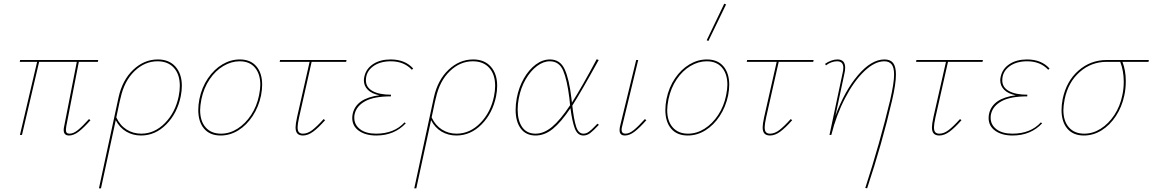

<svg xmlns="http://www.w3.org/2000/svg" viewBox="-20 -731 6243 1040"><path d="M339 -47Q337 -33 337 -29Q337 -17 341.5 -12Q346 -7 357 -7Q378 -7 402.5 -27Q427 -47 462 -86L470 -80Q434 -39 406.5 -18Q379 3 354 3Q325 3 325 -27Q325 -37 328 -49L396 -396H192L99 0H88L181 -396H87L89 -406H512L510 -396H407Z M965 -266Q965 -239 959 -209Q940 -117 880.5 -57Q821 3 744 3Q700 3 664 -18Q628 -39 607 -80L527 289H516L622 -203Q643 -298 702 -353.5Q761 -409 835 -409Q896 -409 930.5 -370Q965 -331 965 -266ZM954 -266Q954 -328 922 -363.5Q890 -399 833 -399Q764 -399 708.5 -345.5Q653 -292 633 -200Q633 -200 628 -180L610 -95Q630 -52 665.5 -29.5Q701 -7 745 -7Q817 -7 873.5 -64.5Q930 -122 948 -210Q954 -240 954 -266Z M1054 -135Q1054 -163 1060 -194Q1073 -258 1106.5 -307Q1140 -356 1185 -382.5Q1230 -409 1279 -409Q1337 -409 1368.5 -372Q1400 -335 1400 -272Q1400 -246 1394 -214Q1381 -152 1348.5 -102.5Q1316 -53 1271 -25Q1226 3 1175 3Q1117 3 1085.5 -34Q1054 -71 1054 -135ZM1383 -214Q1390 -249 1390 -272Q1390 -330 1361 -364.5Q1332 -399 1278 -399Q1233 -399 1190 -373.5Q1147 -348 1115.5 -301.5Q1084 -255 1071 -194Q1064 -157 1064 -135Q1064 -75 1094 -41Q1124 -7 1177 -7Q1224 -7 1266.5 -34Q1309 -61 1340 -108Q1371 -155 1383 -214Z M1600 -95Q1592 -58 1592 -42Q1592 -22 1599.5 -14.5Q1607 -7 1621 -7Q1646 -7 1671.5 -26.5Q1697 -46 1733 -86L1741 -80Q1705 -39 1676.5 -18Q1648 3 1621 3Q1601 3 1591 -7.5Q1581 -18 1581 -41Q1581 -59 1589 -96L1657 -396H1495L1497 -406H1857L1855 -396H1668Z M2218 -360 2211 -353Q2168 -399 2097 -399Q2037 -399 1999.5 -370.5Q1962 -342 1962 -296Q1962 -258 1998 -238Q2034 -218 2098 -218L2097 -209Q2006 -209 1958.5 -183Q1911 -157 1901 -113Q1899 -106 1899 -93Q1899 -55 1930.5 -31Q1962 -7 2017 -7Q2115 -7 2171 -68L2178 -63Q2116 3 2018 3Q1960 3 1924 -22.5Q1888 -48 1888 -92Q1888 -104 1891 -117Q1911 -199 2035 -215Q1994 -223 1972.5 -244.5Q1951 -266 1951 -296Q1951 -306 1954 -318Q1964 -360 2002 -384.5Q2040 -409 2096 -409Q2174 -409 2218 -360Z M2673 -266Q2673 -239 2667 -209Q2648 -117 2588.5 -57Q2529 3 2452 3Q2408 3 2372 -18Q2336 -39 2315 -80L2235 289H2224L2330 -203Q2351 -298 2410 -353.5Q2469 -409 2543 -409Q2604 -409 2638.5 -370Q2673 -331 2673 -266ZM2662 -266Q2662 -328 2630 -363.5Q2598 -399 2541 -399Q2472 -399 2416.5 -345.5Q2361 -292 2341 -200Q2341 -200 2336 -180L2318 -95Q2338 -52 2373.5 -29.5Q2409 -7 2453 -7Q2525 -7 2581.5 -64.5Q2638 -122 2656 -210Q2662 -240 2662 -266Z M3224 -55Q3195 -24 3177.5 -10.5Q3160 3 3140 3Q3108 3 3093.5 -35.5Q3079 -74 3070 -145Q3019 -69 2974.5 -33Q2930 3 2881 3Q2829 3 2801 -34.5Q2773 -72 2773 -136Q2773 -166 2779 -199Q2790 -258 2817.5 -306Q2845 -354 2882 -381.5Q2919 -409 2959 -409Q3014 -409 3038.5 -356Q3063 -303 3075 -200L3078 -175Q3132 -260 3212 -410L3223 -406Q3125 -229 3080 -159Q3088 -85 3100.5 -46Q3113 -7 3140 -7Q3156 -7 3170 -17.5Q3184 -28 3197 -41.5Q3210 -55 3216 -61ZM3068 -161Q3066 -187 3064 -200Q3052 -298 3030.5 -348.5Q3009 -399 2958 -399Q2923 -399 2888.5 -373Q2854 -347 2827.5 -301.5Q2801 -256 2790 -198Q2784 -167 2784 -137Q2784 -78 2808.5 -42.5Q2833 -7 2881 -7Q2926 -7 2970.5 -44Q3015 -81 3068 -161Z M3336 -26Q3336 -36 3339 -49L3426 -406H3437L3350 -47Q3347 -37 3347 -28Q3347 -7 3368 -7Q3389 -7 3413.5 -27Q3438 -47 3473 -86L3481 -80Q3445 -39 3417.5 -18Q3390 3 3365 3Q3336 3 3336 -26Z M3584 -135Q3584 -163 3590 -194Q3603 -258 3636.5 -307Q3670 -356 3715 -382.5Q3760 -409 3809 -409Q3867 -409 3898.5 -372Q3930 -335 3930 -272Q3930 -246 3924 -214Q3911 -152 3878.5 -102.5Q3846 -53 3801 -25Q3756 3 3705 3Q3647 3 3615.5 -34Q3584 -71 3584 -135ZM3913 -214Q3920 -249 3920 -272Q3920 -330 3891 -364.5Q3862 -399 3808 -399Q3763 -399 3720 -373.5Q3677 -348 3645.5 -301.5Q3614 -255 3601 -194Q3594 -157 3594 -135Q3594 -75 3624 -41Q3654 -7 3707 -7Q3754 -7 3796.5 -34Q3839 -61 3870 -108Q3901 -155 3913 -214ZM3808 -513 3903 -711 3913 -707 3817 -509Z M4130 -95Q4122 -58 4122 -42Q4122 -22 4129.5 -14.5Q4137 -7 4151 -7Q4176 -7 4201.5 -26.5Q4227 -46 4263 -86L4271 -80Q4235 -39 4206.5 -18Q4178 3 4151 3Q4131 3 4121 -7.5Q4111 -18 4111 -41Q4111 -59 4119 -96L4187 -396H4025L4027 -406H4387L4385 -396H4198Z M4833 -327Q4833 -277 4812 -187Q4758 46 4677 289L4667 287Q4746 44 4802 -190Q4823 -282 4823 -327Q4823 -366 4809.5 -382.5Q4796 -399 4770 -399Q4718 -399 4661.5 -345Q4605 -291 4557.5 -199.5Q4510 -108 4483 0H4473L4544 -335Q4548 -351 4548 -364Q4548 -399 4514 -399Q4500 -399 4484 -393.5Q4468 -388 4454 -377L4449 -385Q4464 -396 4482 -402.5Q4500 -409 4516 -409Q4558 -409 4558 -364Q4558 -349 4554 -333L4505 -103Q4555 -239 4627.5 -324Q4700 -409 4771 -409Q4803 -409 4818 -389.5Q4833 -370 4833 -327Z M5047 -95Q5039 -58 5039 -42Q5039 -22 5046.5 -14.5Q5054 -7 5068 -7Q5093 -7 5118.5 -26.5Q5144 -46 5180 -86L5188 -80Q5152 -39 5123.5 -18Q5095 3 5068 3Q5048 3 5038 -7.5Q5028 -18 5028 -41Q5028 -59 5036 -96L5104 -396H4942L4944 -406H5304L5302 -396H5115Z M5665 -360 5658 -353Q5615 -399 5544 -399Q5484 -399 5446.5 -370.5Q5409 -342 5409 -296Q5409 -258 5445 -238Q5481 -218 5545 -218L5544 -209Q5453 -209 5405.5 -183Q5358 -157 5348 -113Q5346 -106 5346 -93Q5346 -55 5377.5 -31Q5409 -7 5464 -7Q5562 -7 5618 -68L5625 -63Q5563 3 5465 3Q5407 3 5371 -22.5Q5335 -48 5335 -92Q5335 -104 5338 -117Q5358 -199 5482 -215Q5441 -223 5419.5 -244.5Q5398 -266 5398 -296Q5398 -306 5401 -318Q5411 -360 5449 -384.5Q5487 -409 5543 -409Q5621 -409 5665 -360Z M6201 -396H6060Q6078 -349 6078 -292Q6078 -250 6070 -214Q6057 -152 6024.5 -102.5Q5992 -53 5947 -25Q5902 3 5851 3Q5793 3 5761.5 -34Q5730 -71 5730 -135Q5730 -163 5736 -194Q5756 -291 5821.5 -348.5Q5887 -406 5975 -406H6203ZM6067 -289Q6067 -346 6048 -396H5974Q5891 -396 5828.5 -341Q5766 -286 5747 -194Q5740 -157 5740 -135Q5740 -75 5770 -41Q5800 -7 5853 -7Q5900 -7 5942.5 -34Q5985 -61 6016 -108Q6047 -155 6059 -214Q6067 -249 6067 -289Z"/></svg>

Font: Ysabeau Hairline
Style: Italic
Weight: 100
Italic angle: -12°
Designer: Christian Thalmann (Catharsis Fonts)
Version: Version 0.003